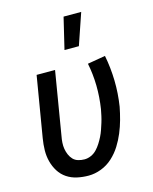

<svg xmlns="http://www.w3.org/2000/svg" viewBox="-115 -831 729 915"><g transform="rotate(-15 250.0 -373.5)"><path d="M208 8Q179 8 151.5 2Q124 -4 101.5 -19Q79 -34 64.5 -57Q50 -80 43 -107Q36 -134 36.5 -162.5Q37 -191 42 -221L92 -520H183L131 -207Q128 -192 127 -176Q126 -160 128.5 -145Q131 -130 137 -116Q143 -102 153 -91.5Q163 -81 178 -76.5Q193 -72 209 -72Q225 -72 241 -79Q257 -86 269 -98.5Q281 -111 290.5 -126Q300 -141 307.5 -156Q315 -171 320.5 -187Q326 -203 331 -219Q336 -235 339.5 -251Q343 -267 346 -283Q355 -341 354 -397.5Q353 -454 342 -508L430 -523Q442 -462 443.5 -398.5Q445 -335 435 -271Q429 -240 420.5 -209Q412 -178 399.5 -148Q387 -118 369.5 -90Q352 -62 327 -39Q302 -16 270.5 -4Q239 8 208 8ZM251 -600 288 -755H375L322 -600Z"/></g></svg>

Font: Iosevka Medium
Style: Italic
Weight: 500
Italic angle: -9°
Monospace: yes
Designer: Belleve Invis
Foundry: Belleve Invis
Version: Version 32.5.0; ttfautohint (v1.8.4)